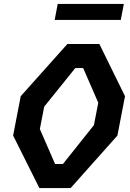

<svg xmlns="http://www.w3.org/2000/svg" viewBox="-20 -953 660 973"><path d="M179.5 0H338L575 -266L613.5 -465.5L483.5 -730H321.5L85 -465.5L46.5 -266ZM182 -299 204 -412.5 361.5 -608H401.5L478 -432.5L456 -319L299 -122H259ZM257 -852H592L607.5 -933H272.5Z"/></svg>

Font: Monaspace Krypton SemiBold
Style: Italic
Weight: 600
Italic angle: -11°
Designer: Riley Cran & the Lettermatic Team
Foundry: Lettermatic
Version: Version 1.101 (Monaspace Krypton)